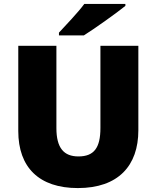

<svg xmlns="http://www.w3.org/2000/svg" viewBox="-20 -947 797 977"><path d="M618 -917V-927H409C376 -882 314 -818 280 -781V-767H407C461 -801 571 -879 618 -917ZM684 -284V-714H491V-296C491 -194 458 -151 379 -151C305 -151 267 -194 267 -295V-714H73V-280C73 -95 179 10 376 10C582 10 684 -104 684 -284Z"/></svg>

Font: Noto Sans Lao Looped Black
Style: Regular
Weight: 900
Designer: Mark Frömberg, Ben Mitchell
Foundry: The Fontpad Ltd
Version: Version 1.002